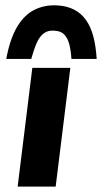

<svg xmlns="http://www.w3.org/2000/svg" viewBox="-20 -687 376 707"><path d="M99 -437H239L185 0H45ZM192 -667Q227 -665 253 -651.5Q279 -638 296.5 -613.5Q314 -589 323.5 -553.5Q333 -518 336 -470H243Q241 -502 235 -524.5Q229 -547 216.5 -560Q204 -573 180 -574Q157 -576 141.5 -564.5Q126 -553 115.5 -529.5Q105 -506 95 -470H3Q17 -545 43.5 -589Q70 -633 108 -651.5Q146 -670 192 -667Z"/></svg>

Font: Josefin Sans Thin
Style: Bold Italic
Weight: 700
Italic angle: -7°
Version: Version 2.000